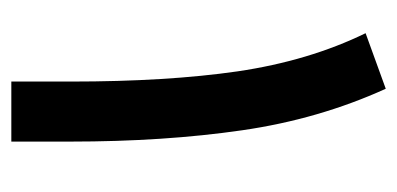

<svg xmlns="http://www.w3.org/2000/svg" viewBox="-201 -500 701 339"><g transform="rotate(90 149.5 -330.5)"><path d="M230 -104V0H124V-105.5Q124 -274.9 106 -399.4Q87.4 -525.4 38.6 -625.5L136.7 -661.1Q190.4 -543 210 -407.7Q230 -270 230 -104Z"/></g></svg>

Font: Vazirmatn UI FD NL Medium
Style: Regular
Weight: 500
Designer: Saber Rastikerdar
Foundry: Saber Rastikerdar
Version: Version 33.003